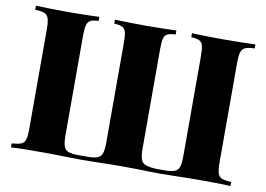

<svg xmlns="http://www.w3.org/2000/svg" viewBox="-76 -826 1311 945"><g transform="rotate(10 579.5 -354.0)"><path d="M1128 -708V-688Q1097 -687 1081.5 -680.5Q1066 -674 1060.5 -656.5Q1055 -639 1055 -602V-106Q1055 -70 1060.5 -52Q1066 -34 1081.5 -28Q1097 -22 1128 -20V0Q1102 -2 1059.5 -2.5Q1017 -3 968 -3Q917 -3 865 -1.5Q813 0 775 0Q754 0 721.5 -1Q689 -2 652.5 -2.5Q616 -3 583 -3Q531 -3 477.5 -1.5Q424 0 386 0Q348 0 295.5 -1.5Q243 -3 191 -3Q142 -3 99.5 -2.5Q57 -2 31 0V-20Q62 -22 77.5 -28Q93 -34 98.5 -52Q104 -70 104 -106V-602Q104 -639 98.5 -656.5Q93 -674 77.5 -680.5Q62 -687 31 -688V-708Q58 -707 103 -706Q148 -705 199 -705Q240 -705 280.5 -706Q321 -707 348 -708V-688Q321 -687 308 -680.5Q295 -674 290 -656.5Q285 -639 285 -602V-106Q285 -70 291 -51.5Q297 -33 314.5 -26.5Q332 -20 366 -20H408Q442 -20 459.5 -26.5Q477 -33 483 -51.5Q489 -70 489 -106V-602Q489 -639 484.5 -656.5Q480 -674 466.5 -680.5Q453 -687 426 -688V-708Q453 -707 493.5 -706Q534 -705 575 -705Q623 -705 665.5 -706Q708 -707 733 -708V-688Q706 -687 692.5 -680.5Q679 -674 674.5 -656.5Q670 -639 670 -602V-106Q670 -70 677 -52Q684 -34 702 -28Q720 -22 751 -20H793Q827 -20 844.5 -26.5Q862 -33 868 -51.5Q874 -70 874 -106V-602Q874 -639 869.5 -656.5Q865 -674 851.5 -680.5Q838 -687 811 -688V-708Q838 -707 879 -706Q920 -705 960 -705Q1011 -705 1056.5 -706Q1102 -707 1128 -708Z"/></g></svg>

Font: Playfair Display ExtraBold
Style: Regular
Weight: 800
Designer: Claus Eggers Sørensen
Foundry: Claus Eggers Sørensen
Version: Version 1.203